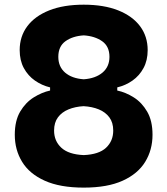

<svg xmlns="http://www.w3.org/2000/svg" viewBox="-20 -802 728 836"><path d="M344.6 14.9Q241.5 14.9 174.9 -15.1Q108.3 -45 76.4 -97.2Q44.4 -149.4 44.4 -215.3Q44.4 -276.2 67.8 -316Q91.3 -355.7 126.8 -377.9Q162.4 -400.1 198.1 -407.8V-421.5Q162.2 -430.1 132 -451.2Q101.8 -472.3 83.7 -505.7Q65.7 -539 65.7 -583.9Q65.7 -643.4 98.9 -687.8Q132.2 -732.2 194.5 -756.9Q256.8 -781.6 344.6 -781.6Q432.2 -781.6 494.5 -756.9Q556.7 -732.2 589.9 -687.8Q623 -643.4 623 -583.9Q623 -539 604.9 -505.7Q586.9 -472.3 556.9 -451.2Q527 -430.1 490.6 -421.5V-407.8Q527.3 -400.1 562.5 -377.9Q597.7 -355.7 620.9 -315.8Q644.1 -275.9 644.1 -215.3Q644.1 -149.4 612.1 -97.2Q580.1 -45 513.9 -15.1Q447.7 14.9 344.6 14.9ZM344.6 -126.7Q410.9 -129.5 441.9 -158.8Q473 -188.1 473 -233.5Q473 -268.4 456.1 -291.1Q439.3 -313.7 410.3 -325.7Q381.2 -337.6 343.8 -339.7Q307.2 -337.6 278.2 -325.7Q249.1 -313.7 232.3 -291.1Q215.5 -268.4 215.5 -233.5Q215.5 -188.1 247 -158.8Q278.6 -129.5 344.6 -126.7ZM344.6 -456.8Q395.9 -460.4 426.3 -485.9Q456.6 -511.5 456.6 -554.5Q456.6 -600.1 424.8 -622.5Q392.9 -644.9 344.6 -648Q296.1 -644.9 265 -622.5Q233.9 -600.1 233.9 -554.5Q233.9 -511.5 263.4 -485.9Q292.9 -460.4 344.6 -456.8Z"/></svg>

Font: Pinar-VF
Style: Regular
Weight: 300
Designer: Amin Abedi
Version: Version 3.0